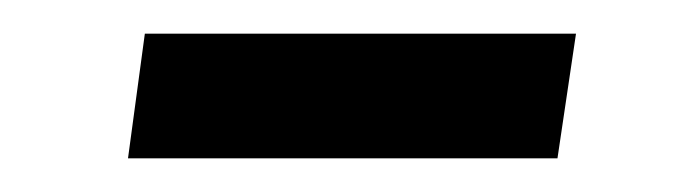

<svg xmlns="http://www.w3.org/2000/svg" viewBox="-20 -370 404 114"><path d="M66 -350H322L311 -276H56Z"/></svg>

Font: Fira Sans Condensed
Style: Italic
Weight: 400
Width: 3
Italic angle: -8°
Designer: bBox Type GmbH & Carrois Corporate GbR & Edenspiekermann AG
Foundry: bBox Type GmbH & Carrois Corporate GbR & Edenspiekermann AG
Version: Version 4.301